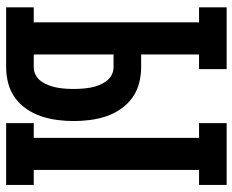

<svg xmlns="http://www.w3.org/2000/svg" viewBox="-88 -688 775 640"><g transform="rotate(90 300.0 -367.5)"><path d="M390 0V-92H439V-643H390V-735H596V-643H546V-92H596V0ZM4 0V-92H54V-643H4V-735H210V-643H161V-450H204Q231 -450 257.5 -443Q284 -436 306 -420Q328 -404 343.5 -381Q359 -358 367.5 -332.5Q376 -307 379.5 -279.5Q383 -252 383 -225Q383 -198 379.5 -171Q376 -144 367.5 -118Q359 -92 343.5 -69Q328 -46 306 -30Q284 -14 257.5 -7Q231 0 204 0ZM161 -92H204Q218 -92 230.5 -99Q243 -106 251 -117.5Q259 -129 264 -142.5Q269 -156 271.5 -169.5Q274 -183 275 -197Q276 -211 276 -225Q276 -239 275 -253Q274 -267 271.5 -281Q269 -295 264 -308Q259 -321 251 -332.5Q243 -344 230.5 -351Q218 -358 204 -358H161Z"/></g></svg>

Font: Iosevka Curly Slab SmBdEx
Style: Regular
Weight: 600
Width: 7
Monospace: yes
Designer: Belleve Invis
Foundry: Belleve Invis
Version: Version 11.1.0; ttfautohint (v1.8.3)